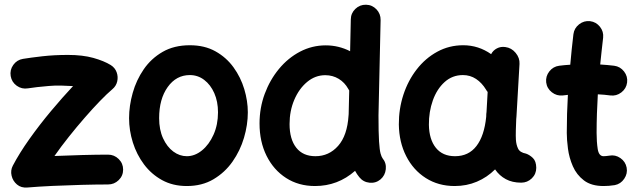

<svg xmlns="http://www.w3.org/2000/svg" viewBox="-20 -750 2762 833"><path d="M26.4 -419.9Q22 -446.3 37.6 -468.3Q53.2 -490.2 79.6 -494.6Q112.8 -500 164.1 -505.9Q215.3 -511.7 274.9 -511.7Q338.4 -511.7 384.8 -498.8Q431.2 -485.8 460.4 -467.8Q479 -456.1 486.1 -436.5Q493.2 -417 488.5 -396.7Q483.9 -376.5 467.3 -362.8Q444.8 -343.8 413.8 -311.8Q382.8 -279.8 347.9 -239.7Q313 -199.7 278.8 -156.7Q244.6 -113.8 216.3 -73.2Q274.4 -75.7 337.2 -77.4Q399.9 -79.1 448.7 -79.1Q475.6 -79.1 494.9 -60.1Q514.2 -41 514.2 -14.2Q514.2 12.7 494.9 31.5Q475.6 50.3 448.7 50.3Q398.9 50.3 334.5 52Q270 53.7 207.3 56.6Q144.5 59.6 99.1 63.5Q71.8 65.9 53.7 50.5Q35.6 35.2 30.3 12.2Q24.9 -10.7 35.6 -31.2Q64 -85.4 107.7 -147Q151.4 -208.5 201.4 -268.3Q251.5 -328.1 296.9 -376.5Q272 -377.9 245.4 -378.7Q218.8 -379.4 191.9 -377Q164.6 -375 141.4 -372.1Q118.2 -369.1 101.1 -366.7Q74.7 -362.3 52.7 -377.9Q30.8 -393.6 26.4 -419.9Z M803.7 -553.7Q867.7 -553.7 914.8 -527.3Q961.9 -501 993.2 -457.8Q1024.4 -414.6 1039.8 -363.3Q1055.2 -312 1055.2 -262.7Q1055.2 -208.5 1038.6 -152.3Q1022 -96.2 988.8 -48.8Q955.6 -1.5 906 27.8Q856.4 57.1 790.5 57.1Q730 57.1 683.3 31.5Q636.7 5.9 604.7 -36.9Q572.8 -79.6 556.4 -131.8Q540 -184.1 540 -237.3Q540 -291 555.7 -346.7Q571.3 -402.3 603.5 -449.2Q635.7 -496.1 685.5 -524.9Q735.4 -553.7 803.7 -553.7ZM803.7 -424.3Q744.6 -424.3 707.5 -372.3Q670.4 -320.3 670.4 -237.3Q670.4 -187 687.5 -149.9Q704.6 -112.8 731.9 -92.5Q759.3 -72.3 790.5 -72.3Q825.2 -72.3 856.2 -97.4Q887.2 -122.6 906.5 -165.8Q925.8 -209 925.8 -262.7Q925.8 -309.6 909.7 -345.9Q893.6 -382.3 866 -403.3Q838.4 -424.3 803.7 -424.3Z M1393.1 -553.2Q1449.2 -553.2 1499 -527.8L1502 -666Q1502.4 -692.9 1521.7 -711.4Q1541 -730 1567.9 -729.5Q1594.7 -729 1613.3 -709.5Q1631.8 -689.9 1631.3 -663.1L1622.1 -249Q1622.1 -174.3 1624.5 -136.5Q1627 -98.6 1631.1 -84Q1635.3 -69.3 1639.6 -63.5Q1656.7 -43 1653.8 -15.9Q1650.9 11.2 1630.9 28.3Q1610.4 45.4 1583.3 42.7Q1556.2 40 1539.1 19Q1528.3 5.9 1520.5 -8.8Q1445.8 57.1 1346.7 57.1Q1275.4 57.1 1221.2 22.2Q1167 -12.7 1136.5 -74Q1106 -135.3 1106 -214.4Q1106 -281.7 1128.4 -342.5Q1150.9 -403.3 1190.2 -450.9Q1229.5 -498.5 1281.7 -525.9Q1334 -553.2 1393.1 -553.2ZM1236.3 -211.9Q1236.3 -146 1265.4 -109.1Q1294.4 -72.3 1348.6 -72.3Q1407.2 -72.3 1447 -117.2Q1486.8 -162.1 1492.2 -249Q1492.2 -252 1492.7 -254.9L1495.1 -357.4Q1492.7 -360.8 1490.7 -364.7Q1475.6 -392.1 1449.5 -408Q1423.3 -423.8 1391.1 -423.8Q1347.7 -423.8 1312.5 -394.5Q1277.3 -365.2 1256.8 -317.1Q1236.3 -269 1236.3 -211.9Z M2241.2 42.5Q2202.6 42.5 2174.6 27.3Q2146.5 12.2 2127.9 -15.1Q2093.3 19.5 2048.8 38.3Q2004.4 57.1 1952.6 57.1Q1881.8 57.1 1827.4 22.5Q1772.9 -12.2 1742.2 -72.8Q1711.4 -133.3 1710.4 -210Q1710 -277.3 1730.2 -339.1Q1750.5 -400.9 1788.1 -449.2Q1825.7 -497.6 1877.2 -525.6Q1928.7 -553.7 1989.7 -553.7Q2055.7 -553.7 2110.8 -515.1Q2119.1 -531.2 2135.7 -540Q2152.3 -548.8 2172.4 -545.9Q2199.2 -542.5 2217.3 -520.5Q2235.4 -498.5 2233.9 -472.7L2220.7 -244.6Q2220.2 -239.3 2219.7 -233.4Q2218.8 -212.4 2218 -185.5Q2217.3 -158.7 2218.3 -143.6Q2219.7 -121.6 2227.8 -105Q2235.8 -88.4 2262.2 -83.5Q2277.8 -78.1 2292 -64.5Q2306.2 -50.8 2306.6 -22Q2306.6 4.9 2287.4 23.7Q2268.1 42.5 2241.2 42.5ZM1954.1 -72.3Q2013.2 -72.3 2047.1 -116.5Q2081.1 -160.6 2089.4 -243.2Q2089.4 -250 2089.8 -255.9Q2089.8 -260.3 2090.8 -264.2L2095.7 -351.1Q2091.8 -355.5 2088.9 -360.8Q2070.8 -390.6 2045.4 -407.5Q2020 -424.3 1988.3 -424.3Q1942.4 -424.3 1908.9 -394Q1875.5 -363.8 1857.9 -314.5Q1840.3 -265.1 1840.8 -208.5Q1841.8 -145 1871.1 -108.6Q1900.4 -72.3 1954.1 -72.3Z M2700.7 -392.1Q2697.3 -365.7 2675.8 -349.1Q2654.3 -332.5 2627.9 -335.9Q2602.5 -339.4 2573.7 -340.8Q2571.3 -299.3 2569.8 -257.3Q2568.4 -215.3 2568.4 -173.3Q2568.4 -134.8 2573.2 -103.5Q2578.1 -72.3 2598.6 -72.3Q2607.9 -72.3 2623.5 -74.7Q2649.4 -79.6 2671.6 -64.2Q2693.8 -48.8 2698.7 -22.9Q2703.6 2.9 2688.2 25.6Q2672.9 48.3 2647 53.2Q2633.8 55.2 2621.8 56.2Q2609.9 57.1 2598.6 57.1Q2545.4 57.1 2513.4 32.7Q2481.4 8.3 2465.3 -28.8Q2449.2 -65.9 2444.1 -105Q2439 -144 2439 -173.3Q2439 -215.3 2440.2 -256.6Q2441.4 -297.9 2443.8 -338.4Q2432.6 -337.4 2421.9 -335.9Q2395.5 -333 2374.3 -349.6Q2353 -366.2 2349.6 -392.6Q2346.7 -418.9 2363.3 -440.2Q2379.9 -461.4 2406.2 -464.8Q2429.2 -467.8 2454.1 -469.2Q2457 -502.4 2460.4 -535.6Q2463.9 -568.8 2467.8 -601.6Q2471.2 -627.9 2492.4 -644.5Q2513.7 -661.1 2540 -658.2Q2566.4 -654.8 2583 -633.8Q2599.6 -612.8 2596.7 -586.4Q2593.3 -557.1 2590.1 -528.1Q2586.9 -499 2584 -470.2Q2615.7 -468.3 2644.5 -464.8Q2670.9 -461.4 2687.5 -439.9Q2704.1 -418.5 2700.7 -392.1Z"/></svg>

Font: Mikhak-DS1-FD Bold
Style: Bold
Weight: 700
Designer: Amin Abedi
Version: Version 3.2